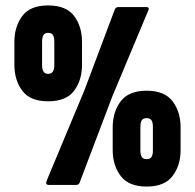

<svg xmlns="http://www.w3.org/2000/svg" viewBox="-20 -681 717 707"><path d="M160 0Q146 0 152 -16L291 -349L403 -647Q407 -655 417 -655H518Q533 -655 525 -640L394 -327L273 -8Q270 0 260 0ZM157 -308Q91 -308 62 -347Q33 -386 33 -442V-527Q33 -583 62 -622Q91 -661 157 -661Q224 -661 253 -622Q282 -583 282 -527V-442Q282 -386 253 -347Q224 -308 157 -308ZM157 -409Q180 -409 180 -441V-528Q180 -544 175 -552Q170 -560 157 -560Q145 -560 140 -552Q135 -544 135 -528V-441Q135 -409 157 -409ZM520 6Q454 6 424.5 -33Q395 -72 395 -128V-212Q395 -269 424.5 -308Q454 -347 520 -347Q586 -347 615.5 -308Q645 -269 645 -212V-128Q645 -72 615.5 -33Q586 6 520 6ZM520 -95Q533 -95 538 -103Q543 -111 543 -127V-214Q543 -230 538 -238Q533 -246 520 -246Q507 -246 502 -238Q497 -230 497 -214V-127Q497 -111 502 -103Q507 -95 520 -95Z"/></svg>

Font: Sofia Sans Extra Condensed Black
Style: Regular
Weight: 900
Designer: Botio Nikoltchev, Ani Petrova
Foundry: lettersoup
Version: Version 4.101